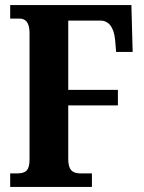

<svg xmlns="http://www.w3.org/2000/svg" viewBox="-20 -734 565 754"><path d="M20 0H341V-53H297C262 -53 248 -69 248 -110V-320H443V-381H248V-653H377C403 -653 427 -631 432 -578L436 -530H501L496 -714H20V-661H56C79 -661 96 -648 96 -604V-108C96 -65 82 -53 46 -53H20Z"/></svg>

Font: Noto Serif Tamil ExtraCondensed ExtraBold
Style: Regular
Weight: 800
Width: 2
Designer: Indian Type Foundry, Tom Grace, and the Monotype Design Team
Foundry: Monotype Imaging Inc.
Version: Version 2.004